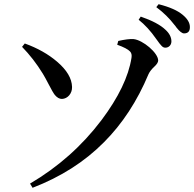

<svg xmlns="http://www.w3.org/2000/svg" viewBox="-20 -848 924 914"><path d="M135 46C270 -6 383 -78 475 -171C562 -258 633 -366 687 -495C692 -506 701 -518 715 -531C727 -542 733 -552 733 -560C733 -596 660 -658 615 -662C598 -663 574 -660 543 -653L538 -635C569 -624 590 -613 599 -603C606 -596 608 -586 606 -573C592 -483 544 -384 463 -276C370 -153 257 -53 123 26ZM275 -377C302 -378 324 -403 323 -434C322 -475 298 -515 251 -555C210 -590 159 -619 98 -641L85 -625C121 -588 154 -546 184 -497C191 -485 201 -468 212 -446C225 -421 234 -405 241 -396C252 -383 263 -377 275 -377ZM767 -621C784 -621 796 -634 796 -651C796 -671 786 -690 767 -707C744 -729 705 -750 650 -769L640 -754C669 -731 697 -701 724 -662C725 -661 726 -660 727 -658C736 -645 743 -636 748 -631C754 -624 760 -621 767 -621ZM856 -689C875 -689 884 -699 884 -719C884 -740 872 -759 849 -778C825 -798 787 -815 735 -828L724 -814C759 -788 787 -760 810 -730C813 -727 816 -723 820 -717C835 -698 847 -689 856 -689Z"/></svg>

Font: AllPunType SemiBold
Style: Regular
Weight: 600
Version: 1.0